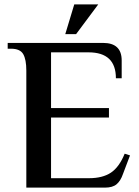

<svg xmlns="http://www.w3.org/2000/svg" viewBox="-20 -856 636 876"><path d="M277.8 -700.2 318.8 -835.9H428.2L327.1 -700.2ZM100.1 0V-534.2Q100.1 -584.5 85.9 -609.1Q71.8 -633.8 29.8 -633.8H15.1V-660.2H450.2Q535.2 -660.2 535.2 -580.1V-499H508.8Q508.8 -617.2 383.8 -617.2H212.9V-362.8H477.1V-319.8H212.9V-43H386.2Q447.8 -43 485.8 -68.1Q523.9 -93.3 548.8 -154.8L573.2 -147L541 -62Q530.3 -30.8 512 -15.4Q493.7 0 459 0Z"/></svg>

Font: El Messiri SemiBold
Style: Regular
Weight: 600
Designer: Mohamed Gaber
Foundry: Kief Type Foundry
Version: Version 2.007;PS 002.007;hotconv 1.0.88;makeotf.lib2.5.64775